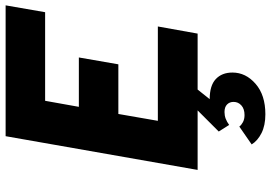

<svg xmlns="http://www.w3.org/2000/svg" viewBox="-164 -576 987 700"><g transform="rotate(-90 330.0 -226.5)"><path d="M60 0 183 -700H660L635 -556H312L290 -433H470L445 -289H264L239 -145H583L557 0ZM263 247Q222 247 194 232.8Q166 218.5 153 197L218 152Q223.5 159.5 234.2 165.2Q245 171 260 171Q282.5 171 295.2 159.5Q308 148 308 131Q308 116.5 298.5 107.2Q289 98 271 98Q258.5 98 247 102.2Q235.5 106.5 224 115L200 77L277 0H353L318 44Q367.5 44 391.2 66.2Q415 88.5 415 127Q415 175.5 374 211.2Q333 247 263 247Z"/></g></svg>

Font: Overpass Black
Style: Italic
Weight: 900
Italic angle: -10°
Designer: Delve Withrington, Dave Bailey, Thomas Jockin
Foundry: Delve Fonts LLC
Version: Version 4.000